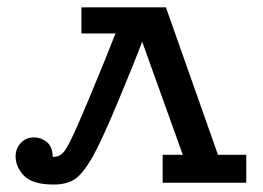

<svg xmlns="http://www.w3.org/2000/svg" viewBox="-20 -492 707 517"><path d="M22 -70.8Q22 -91.8 35.9 -106.9Q49.8 -122.1 71.8 -122.1Q89.8 -122.1 105.5 -110.1Q121.1 -98.1 122.1 -69.8H126Q142.1 -69.8 154.1 -85.9Q166 -102.1 189.9 -156.5Q213.9 -210.9 263.2 -332Q281.2 -377 291 -401.9H199.2V-472.2H426.8L566.9 -75.2H643.1V0H418V-75.2H472.2L362.8 -379.9Q346.7 -335.9 300.8 -225.6Q254.9 -115.2 229 -68.8Q203.1 -23.9 181.2 -9.5Q159.2 4.9 125 4.9Q66.9 4.9 44.4 -19Q22 -43 22 -70.8Z"/></svg>

Font: CMU Concrete
Style: Bold
Weight: 700
Version: Version 0.7.0